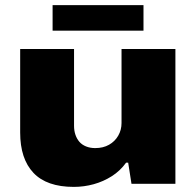

<svg xmlns="http://www.w3.org/2000/svg" viewBox="-20 -720 768 752"><path d="M269 12Q163 12 111 -43Q59 -98 59 -201V-528H270V-227Q270 -208 275.5 -192Q281 -176 291 -164.5Q301 -153 317 -146.5Q333 -140 353 -140Q384 -140 407 -153Q430 -166 443 -188.5Q456 -211 456 -238V-528H667V0H495L482 -83H474Q451 -51 418 -30Q385 -9 347 1.5Q309 12 269 12ZM186 -600V-700H542V-600Z"/></svg>

Font: Archivo SemiExpanded Black
Style: Regular
Weight: 900
Width: 6
Designer: Hector Gatti
Foundry: Omnibus-Type
Version: Version 2.001